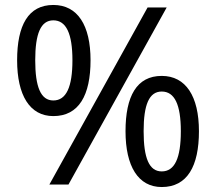

<svg xmlns="http://www.w3.org/2000/svg" viewBox="-20 -744 871 774"><path d="M195 -724C94 -724 49 -642 49 -501C49 -360 100 -276 195 -276C298 -276 345 -360 345 -501C345 -642 293 -724 195 -724ZM652 -714H575L179 0H256ZM195 -662C247 -662 272 -608 272 -501C272 -393 247 -339 195 -339C144 -339 122 -394 122 -501C122 -608 144 -662 195 -662ZM632 -438C531 -438 486 -356 486 -215C486 -74 537 10 632 10C735 10 782 -74 782 -215C782 -356 729 -438 632 -438ZM632 -375C684 -375 709 -322 709 -215C709 -106 684 -53 632 -53C581 -53 559 -107 559 -215C559 -322 581 -375 632 -375Z"/></svg>

Font: Noto Sans Tifinagh Agraw Imazighen
Style: Regular
Weight: 400
Designer: JamraPatel
Foundry: JamraPatel LLC
Version: Version 2.006